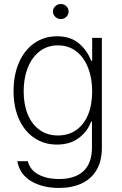

<svg xmlns="http://www.w3.org/2000/svg" viewBox="-20 -717 601 947"><path d="M65.4 78.1H117.2Q127.9 121.1 169.4 143.6Q210.9 166 271.5 166Q349.1 166 391.4 127.2Q433.6 88.4 433.6 10.7V-117.2H429.7Q410.6 -66.9 367.4 -35.4Q324.2 -3.9 260.7 -3.9Q198.2 -3.9 149.7 -36.4Q101.1 -68.8 74 -128.7Q46.9 -188.5 46.9 -267.6Q46.9 -347.2 73.5 -408.4Q100.1 -469.7 148.9 -503.9Q197.8 -538.1 261.7 -538.1Q326.2 -538.1 367.7 -504.2Q409.2 -470.2 429.7 -417H434.6V-530.3H482.4V12.7Q482.4 77.6 456.1 121.8Q429.7 166 382.3 188Q335 210 271.5 210Q189 210 132.8 176Q76.7 142.1 65.4 78.1ZM434.6 -266.6Q434.6 -332 414.3 -383.3Q394 -434.6 356 -463.9Q317.9 -493.2 265.6 -493.2Q213.4 -493.2 175 -463.4Q136.7 -433.6 116.7 -382.1Q96.7 -330.6 96.7 -266.6Q96.7 -202.1 116.9 -152.8Q137.2 -103.5 175.3 -76.2Q213.4 -48.8 265.6 -48.8Q317.4 -48.8 355.5 -75.2Q393.6 -101.6 414.1 -150.6Q434.6 -199.7 434.6 -266.6ZM241.2 -660.2Q241.2 -675.3 252.7 -686.3Q264.2 -697.3 280.3 -697.3Q295.9 -697.3 307.1 -686.3Q318.4 -675.3 318.4 -660.2Q318.4 -645 307.1 -634Q295.9 -623 280.3 -623Q264.2 -623 252.7 -634Q241.2 -645 241.2 -660.2Z"/></svg>

Font: Pretendard JP ExtraLight
Style: Regular
Weight: 200
Designer: Base glyphs from Inter by Rasmus Andersson; Hangeul glyphs from Noto Sans CJK(Source Han Sans) by Jang Soo-young and Kan
Foundry: Kil Hyung-jin
Version: Version 1.309